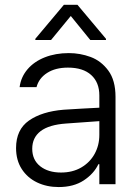

<svg xmlns="http://www.w3.org/2000/svg" viewBox="-20 -756 566 788"><path d="M241.2 -305.7Q275.4 -308.1 317.1 -310.3Q358.9 -312.5 387.7 -314V-364.3Q387.7 -418 354.2 -448.2Q320.8 -478.5 258.8 -478.5Q207.5 -478.5 173.6 -456.8Q139.6 -435.1 129.9 -398.4H60.5Q65.9 -439.9 93 -471.7Q120.1 -503.4 164.1 -520.8Q208 -538.1 262.7 -538.1Q308.6 -538.1 351.8 -522.2Q395 -506.3 424.6 -466.3Q454.1 -426.3 454.1 -358.4V0H387.7V-82H383.8Q365.2 -43 323.7 -15.6Q282.2 11.7 220.7 11.7Q171.9 11.7 132.1 -7.3Q92.3 -26.4 69.1 -62.5Q45.9 -98.6 45.9 -148.4Q45.9 -224.1 98.9 -261.2Q151.9 -298.3 241.2 -305.7ZM230.5 -47.9Q277.8 -47.9 313.5 -68.6Q349.1 -89.4 368.4 -124.5Q387.7 -159.7 387.7 -202.1V-258.8L251 -249Q181.2 -244.1 146.7 -217.8Q112.3 -191.4 112.3 -145.5Q112.3 -99.6 145 -73.7Q177.7 -47.9 230.5 -47.9ZM270.5 -690.4 189.5 -591.8H125V-596.7L242.2 -736.3H297.9L415 -596.7V-591.8H350.6Z"/></svg>

Font: Pretendard GOV Light
Style: Regular
Weight: 300
Designer: Base glyphs from Inter by Rasmus Andersson; Hangeul glyphs from Noto Sans CJK(Source Han Sans) by Jang Soo-young and Kan
Foundry: Kil Hyung-jin
Version: Version 1.309